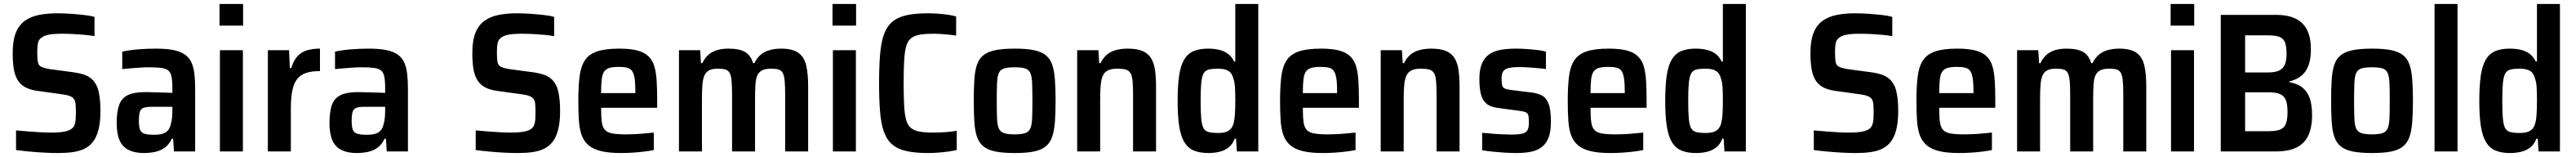

<svg xmlns="http://www.w3.org/2000/svg" viewBox="-20 -763 13004 791"><path d="M274 8Q241 8 203 6Q165 4 128 0.5Q91 -3 61 -7V-106Q94 -103 126 -100.5Q158 -98 186.5 -96.5Q215 -95 237 -95Q280 -95 305.5 -100Q331 -105 344 -116Q353 -124 357 -136Q361 -148 362 -163Q363 -178 363 -194Q363 -221 361.5 -238Q360 -255 353 -264.5Q346 -274 331.5 -279.5Q317 -285 293 -288L163 -306Q127 -312 104 -325.5Q81 -339 67.5 -362.5Q54 -386 49 -419.5Q44 -453 44 -496Q44 -558 59.5 -597Q75 -636 104.5 -657.5Q134 -679 175.5 -687.5Q217 -696 268 -696Q302 -696 337.5 -693.5Q373 -691 404.5 -687.5Q436 -684 457 -678V-581Q434 -585 406.5 -587.5Q379 -590 350.5 -591.5Q322 -593 295 -593Q252 -593 227.5 -588.5Q203 -584 189 -573Q175 -563 171.5 -545.5Q168 -528 168 -500Q168 -468 171 -451Q174 -434 187.5 -427Q201 -420 230 -415L357 -398Q384 -394 405.5 -386.5Q427 -379 443.5 -364.5Q460 -350 471 -324Q476 -312 479.5 -294Q483 -276 485 -254Q487 -232 487 -204Q487 -149 477.5 -111Q468 -73 450 -49.5Q432 -26 406 -13.5Q380 -1 346.5 3.5Q313 8 274 8Z M707 8Q661 8 630 -7Q599 -22 584 -55Q569 -88 569 -143Q569 -202 582 -236Q595 -270 626.5 -284.5Q658 -299 713 -299Q724 -299 739 -298.5Q754 -298 773 -297.5Q792 -297 811.5 -296.5Q831 -296 850 -295V-320Q850 -357 845.5 -378Q841 -399 828.5 -408.5Q816 -418 792 -421Q768 -424 730 -424Q712 -424 688.5 -422.5Q665 -421 641 -419Q617 -417 597 -415V-503Q635 -511 678.5 -514.5Q722 -518 767 -518Q819 -518 854.5 -511Q890 -504 912.5 -488.5Q935 -473 946 -449Q957 -425 961 -392Q965 -359 965 -315V0H858L854 -64H847Q833 -34 811 -18.5Q789 -3 762 2.5Q735 8 707 8ZM758 -84Q778 -84 792.5 -87Q807 -90 818 -97.5Q829 -105 835 -117Q842 -132 846 -153Q850 -174 850 -202V-225H746Q718 -225 704 -219.5Q690 -214 685.5 -198.5Q681 -183 681 -153Q681 -125 686.5 -110Q692 -95 708.5 -89.5Q725 -84 758 -84Z M1088 -634V-743H1207V-634ZM1090 0V-510H1206V0Z M1332 0V-510H1439L1443 -420H1450Q1462 -459 1481.5 -480Q1501 -501 1529.5 -509.5Q1558 -518 1595 -518V-405Q1539 -405 1507 -387.5Q1475 -370 1461.5 -329.5Q1448 -289 1448 -219V0Z M1781 8Q1735 8 1704 -7Q1673 -22 1658 -55Q1643 -88 1643 -143Q1643 -202 1656 -236Q1669 -270 1700.5 -284.5Q1732 -299 1787 -299Q1798 -299 1813 -298.5Q1828 -298 1847 -297.5Q1866 -297 1885.5 -296.5Q1905 -296 1924 -295V-320Q1924 -357 1919.5 -378Q1915 -399 1902.5 -408.5Q1890 -418 1866 -421Q1842 -424 1804 -424Q1786 -424 1762.5 -422.5Q1739 -421 1715 -419Q1691 -417 1671 -415V-503Q1709 -511 1752.5 -514.5Q1796 -518 1841 -518Q1893 -518 1928.5 -511Q1964 -504 1986.5 -488.5Q2009 -473 2020 -449Q2031 -425 2035 -392Q2039 -359 2039 -315V0H1932L1928 -64H1921Q1907 -34 1885 -18.5Q1863 -3 1836 2.5Q1809 8 1781 8ZM1832 -84Q1852 -84 1866.5 -87Q1881 -90 1892 -97.5Q1903 -105 1909 -117Q1916 -132 1920 -153Q1924 -174 1924 -202V-225H1820Q1792 -225 1778 -219.5Q1764 -214 1759.5 -198.5Q1755 -183 1755 -153Q1755 -125 1760.5 -110Q1766 -95 1782.5 -89.5Q1799 -84 1832 -84Z M2594 8Q2561 8 2523 6Q2485 4 2448 0.5Q2411 -3 2381 -7V-106Q2414 -103 2446 -100.5Q2478 -98 2506.5 -96.5Q2535 -95 2557 -95Q2600 -95 2625.5 -100Q2651 -105 2664 -116Q2673 -124 2677 -136Q2681 -148 2682 -163Q2683 -178 2683 -194Q2683 -221 2681.5 -238Q2680 -255 2673 -264.5Q2666 -274 2651.5 -279.5Q2637 -285 2613 -288L2483 -306Q2447 -312 2424 -325.5Q2401 -339 2387.5 -362.5Q2374 -386 2369 -419.5Q2364 -453 2364 -496Q2364 -558 2379.5 -597Q2395 -636 2424.5 -657.5Q2454 -679 2495.5 -687.5Q2537 -696 2588 -696Q2622 -696 2657.5 -693.5Q2693 -691 2724.5 -687.5Q2756 -684 2777 -678V-581Q2754 -585 2726.5 -587.5Q2699 -590 2670.5 -591.5Q2642 -593 2615 -593Q2572 -593 2547.5 -588.5Q2523 -584 2509 -573Q2495 -563 2491.5 -545.5Q2488 -528 2488 -500Q2488 -468 2491 -451Q2494 -434 2507.5 -427Q2521 -420 2550 -415L2677 -398Q2704 -394 2725.5 -386.5Q2747 -379 2763.5 -364.5Q2780 -350 2791 -324Q2796 -312 2799.5 -294Q2803 -276 2805 -254Q2807 -232 2807 -204Q2807 -149 2797.5 -111Q2788 -73 2770 -49.5Q2752 -26 2726 -13.5Q2700 -1 2666.5 3.5Q2633 8 2594 8Z M3114 8Q3054 8 3014.5 -1.5Q2975 -11 2951.5 -30.5Q2928 -50 2916.5 -80.5Q2905 -111 2902 -154.5Q2899 -198 2899 -254Q2899 -325 2905 -375.5Q2911 -426 2931 -457.5Q2951 -489 2992.5 -503.5Q3034 -518 3105 -518Q3162 -518 3197.5 -508.5Q3233 -499 3253.5 -479Q3274 -459 3283 -428Q3292 -397 3294.5 -353.5Q3297 -310 3297 -255V-220H3014Q3014 -175 3017.5 -148.5Q3021 -122 3033.5 -108.5Q3046 -95 3071.5 -90.5Q3097 -86 3140 -86Q3160 -86 3183 -87Q3206 -88 3231.5 -90.5Q3257 -93 3280 -95V-7Q3261 -3 3233 0.5Q3205 4 3174.5 6Q3144 8 3114 8ZM3187 -276V-294Q3187 -339 3183.5 -365Q3180 -391 3171 -404.5Q3162 -418 3145.5 -422Q3129 -426 3103 -426Q3074 -426 3056.5 -421Q3039 -416 3029.5 -402.5Q3020 -389 3017 -362.5Q3014 -336 3014 -294H3205Z M3407 0V-510H3514L3518 -445H3525Q3536 -469 3554 -485.5Q3572 -502 3597.5 -510Q3623 -518 3656 -518Q3713 -518 3741.5 -500.5Q3770 -483 3781 -445H3788Q3799 -469 3817.5 -485.5Q3836 -502 3862.5 -510Q3889 -518 3922 -518Q3980 -518 4009.5 -497Q4039 -476 4049 -434Q4059 -392 4059 -327V0H3943V-283Q3943 -329 3940.5 -356Q3938 -383 3930.5 -396Q3923 -409 3909 -413Q3895 -417 3871 -417Q3844 -417 3827.5 -409Q3811 -401 3803 -384Q3795 -367 3793 -337.5Q3791 -308 3791 -264V0H3675V-283Q3675 -329 3672.5 -356Q3670 -383 3662.5 -396Q3655 -409 3641 -413Q3627 -417 3603 -417Q3576 -417 3560 -409Q3544 -401 3536 -384Q3528 -367 3525.5 -337.5Q3523 -308 3523 -264V0Z M4182 -634V-743H4301V-634ZM4184 0V-510H4300V0Z M4664 8Q4599 8 4554.5 -2Q4510 -12 4482.5 -36Q4455 -60 4441 -100Q4427 -140 4422 -200.5Q4417 -261 4417 -344Q4417 -427 4422 -487.5Q4427 -548 4441 -588Q4455 -628 4482.5 -652Q4510 -676 4554.5 -686Q4599 -696 4664 -696Q4689 -696 4715.5 -694Q4742 -692 4766 -688.5Q4790 -685 4806 -680V-584Q4784 -587 4763.5 -589Q4743 -591 4725 -592Q4707 -593 4692 -593Q4649 -593 4621.5 -588Q4594 -583 4577.5 -569.5Q4561 -556 4553.5 -528.5Q4546 -501 4543.5 -456Q4541 -411 4541 -344Q4541 -277 4543.5 -232Q4546 -187 4553.5 -159.5Q4561 -132 4577.5 -118.5Q4594 -105 4621.5 -100Q4649 -95 4692 -95Q4723 -95 4754.5 -97.5Q4786 -100 4809 -104V-7Q4791 -3 4766 0.5Q4741 4 4714.5 6Q4688 8 4664 8Z M5102 8Q5044 8 5005.5 0.5Q4967 -7 4944.5 -25Q4922 -43 4911.5 -73Q4901 -103 4898 -148Q4895 -193 4895 -255Q4895 -318 4898 -363Q4901 -408 4911.5 -438Q4922 -468 4944.5 -485.5Q4967 -503 5005.5 -510.5Q5044 -518 5102 -518Q5160 -518 5197.5 -510.5Q5235 -503 5257.5 -485.5Q5280 -468 5290.5 -438Q5301 -408 5304.5 -363Q5308 -318 5308 -255Q5308 -193 5304.5 -148Q5301 -103 5290.5 -73Q5280 -43 5257.5 -25Q5235 -7 5197.5 0.5Q5160 8 5102 8ZM5101 -86Q5135 -86 5153.5 -92Q5172 -98 5180 -115Q5188 -132 5189.5 -166Q5191 -200 5191 -255Q5191 -312 5189.5 -345.5Q5188 -379 5180 -396Q5172 -413 5153.5 -418.5Q5135 -424 5101 -424Q5068 -424 5049 -418.5Q5030 -413 5022 -396Q5014 -379 5012.5 -345.5Q5011 -312 5011 -255Q5011 -199 5012.5 -165Q5014 -131 5022 -114.5Q5030 -98 5049 -92Q5068 -86 5101 -86Z M5417 0V-510H5524L5528 -445H5535Q5547 -470 5565 -486Q5583 -502 5610 -510Q5637 -518 5672 -518Q5719 -518 5747 -506Q5775 -494 5790 -469.5Q5805 -445 5810 -408.5Q5815 -372 5815 -323V0H5699V-280Q5699 -327 5696.5 -354Q5694 -381 5686 -394.5Q5678 -408 5662 -412.5Q5646 -417 5619 -417Q5589 -417 5571.5 -408Q5554 -399 5546 -380.5Q5538 -362 5535.5 -333.5Q5533 -305 5533 -264V0Z M6079 8Q6036 8 6006 -4.5Q5976 -17 5958 -46.5Q5940 -76 5932 -126.5Q5924 -177 5924 -254Q5924 -331 5931.5 -382Q5939 -433 5957 -463Q5975 -493 6004.5 -505.5Q6034 -518 6077 -518Q6108 -518 6133.5 -512Q6159 -506 6178 -492Q6197 -478 6209 -453H6215V-743H6331V0H6223L6219 -64H6212Q6201 -35 6180.5 -19.5Q6160 -4 6134 2Q6108 8 6079 8ZM6128 -93Q6161 -93 6179 -103Q6197 -113 6205 -137Q6211 -157 6213 -185.5Q6215 -214 6215 -257Q6215 -295 6213.5 -321.5Q6212 -348 6206 -365Q6199 -394 6180.5 -405.5Q6162 -417 6127 -417Q6098 -417 6080.5 -412.5Q6063 -408 6054.5 -392Q6046 -376 6043 -343.5Q6040 -311 6040 -255Q6040 -199 6043 -166Q6046 -133 6054.5 -117.5Q6063 -102 6081 -97.5Q6099 -93 6128 -93Z M6656 8Q6596 8 6556.5 -1.5Q6517 -11 6493.5 -30.5Q6470 -50 6458.5 -80.5Q6447 -111 6444 -154.5Q6441 -198 6441 -254Q6441 -325 6447 -375.5Q6453 -426 6473 -457.5Q6493 -489 6534.5 -503.5Q6576 -518 6647 -518Q6704 -518 6739.5 -508.5Q6775 -499 6795.5 -479Q6816 -459 6825 -428Q6834 -397 6836.5 -353.5Q6839 -310 6839 -255V-220H6556Q6556 -175 6559.5 -148.5Q6563 -122 6575.5 -108.5Q6588 -95 6613.5 -90.5Q6639 -86 6682 -86Q6702 -86 6725 -87Q6748 -88 6773.5 -90.5Q6799 -93 6822 -95V-7Q6803 -3 6775 0.5Q6747 4 6716.5 6Q6686 8 6656 8ZM6729 -276V-294Q6729 -339 6725.5 -365Q6722 -391 6713 -404.5Q6704 -418 6687.5 -422Q6671 -426 6645 -426Q6616 -426 6598.5 -421Q6581 -416 6571.5 -402.5Q6562 -389 6559 -362.5Q6556 -336 6556 -294H6747Z M6949 0V-510H7056L7060 -445H7067Q7079 -470 7097 -486Q7115 -502 7142 -510Q7169 -518 7204 -518Q7251 -518 7279 -506Q7307 -494 7322 -469.5Q7337 -445 7342 -408.5Q7347 -372 7347 -323V0H7231V-280Q7231 -327 7228.5 -354Q7226 -381 7218 -394.5Q7210 -408 7194 -412.5Q7178 -417 7151 -417Q7121 -417 7103.5 -408Q7086 -399 7078 -380.5Q7070 -362 7067.5 -333.5Q7065 -305 7065 -264V0Z M7632 8Q7605 8 7574 6Q7543 4 7513.5 1Q7484 -2 7461 -6V-94Q7476 -93 7494 -91Q7512 -89 7531.5 -88Q7551 -87 7570.5 -86Q7590 -85 7608 -85Q7647 -85 7666 -90.5Q7685 -96 7691 -109.5Q7697 -123 7697 -146Q7697 -169 7694.5 -180.5Q7692 -192 7681.5 -197Q7671 -202 7647 -205L7541 -219Q7503 -224 7482.5 -241Q7462 -258 7454.5 -289Q7447 -320 7447 -366Q7447 -413 7460 -443Q7473 -473 7497 -489.5Q7521 -506 7555 -512Q7589 -518 7632 -518Q7658 -518 7686.5 -516Q7715 -514 7740.5 -511Q7766 -508 7783 -503V-415Q7763 -418 7739.5 -420Q7716 -422 7692.5 -423.5Q7669 -425 7648 -425Q7615 -425 7595.5 -420.5Q7576 -416 7567.5 -404Q7559 -392 7559 -367Q7559 -346 7561.5 -334.5Q7564 -323 7573.5 -318Q7583 -313 7604 -310L7711 -297Q7741 -293 7762.5 -282Q7784 -271 7796 -241Q7808 -211 7808 -150Q7808 -101 7796.5 -70.5Q7785 -40 7762.5 -22.5Q7740 -5 7707.5 1.5Q7675 8 7632 8Z M8108 8Q8048 8 8008.5 -1.5Q7969 -11 7945.5 -30.5Q7922 -50 7910.5 -80.5Q7899 -111 7896 -154.5Q7893 -198 7893 -254Q7893 -325 7899 -375.5Q7905 -426 7925 -457.5Q7945 -489 7986.5 -503.5Q8028 -518 8099 -518Q8156 -518 8191.5 -508.5Q8227 -499 8247.5 -479Q8268 -459 8277 -428Q8286 -397 8288.5 -353.5Q8291 -310 8291 -255V-220H8008Q8008 -175 8011.5 -148.5Q8015 -122 8027.5 -108.5Q8040 -95 8065.5 -90.5Q8091 -86 8134 -86Q8154 -86 8177 -87Q8200 -88 8225.5 -90.5Q8251 -93 8274 -95V-7Q8255 -3 8227 0.5Q8199 4 8168.5 6Q8138 8 8108 8ZM8181 -276V-294Q8181 -339 8177.5 -365Q8174 -391 8165 -404.5Q8156 -418 8139.5 -422Q8123 -426 8097 -426Q8068 -426 8050.5 -421Q8033 -416 8023.5 -402.5Q8014 -389 8011 -362.5Q8008 -336 8008 -294H8199Z M8540 8Q8497 8 8467 -4.5Q8437 -17 8419 -46.5Q8401 -76 8393 -126.5Q8385 -177 8385 -254Q8385 -331 8392.5 -382Q8400 -433 8418 -463Q8436 -493 8465.5 -505.5Q8495 -518 8538 -518Q8569 -518 8594.5 -512Q8620 -506 8639 -492Q8658 -478 8670 -453H8676V-743H8792V0H8684L8680 -64H8673Q8662 -35 8641.5 -19.5Q8621 -4 8595 2Q8569 8 8540 8ZM8589 -93Q8622 -93 8640 -103Q8658 -113 8666 -137Q8672 -157 8674 -185.5Q8676 -214 8676 -257Q8676 -295 8674.5 -321.5Q8673 -348 8667 -365Q8660 -394 8641.5 -405.5Q8623 -417 8588 -417Q8559 -417 8541.5 -412.5Q8524 -408 8515.5 -392Q8507 -376 8504 -343.5Q8501 -311 8501 -255Q8501 -199 8504 -166Q8507 -133 8515.5 -117.5Q8524 -102 8542 -97.5Q8560 -93 8589 -93Z M9348 8Q9315 8 9277 6Q9239 4 9202 0.5Q9165 -3 9135 -7V-106Q9168 -103 9200 -100.5Q9232 -98 9260.5 -96.5Q9289 -95 9311 -95Q9354 -95 9379.5 -100Q9405 -105 9418 -116Q9427 -124 9431 -136Q9435 -148 9436 -163Q9437 -178 9437 -194Q9437 -221 9435.5 -238Q9434 -255 9427 -264.5Q9420 -274 9405.5 -279.5Q9391 -285 9367 -288L9237 -306Q9201 -312 9178 -325.5Q9155 -339 9141.5 -362.5Q9128 -386 9123 -419.5Q9118 -453 9118 -496Q9118 -558 9133.5 -597Q9149 -636 9178.5 -657.5Q9208 -679 9249.5 -687.5Q9291 -696 9342 -696Q9376 -696 9411.5 -693.5Q9447 -691 9478.5 -687.5Q9510 -684 9531 -678V-581Q9508 -585 9480.5 -587.5Q9453 -590 9424.5 -591.5Q9396 -593 9369 -593Q9326 -593 9301.5 -588.5Q9277 -584 9263 -573Q9249 -563 9245.5 -545.5Q9242 -528 9242 -500Q9242 -468 9245 -451Q9248 -434 9261.5 -427Q9275 -420 9304 -415L9431 -398Q9458 -394 9479.5 -386.5Q9501 -379 9517.5 -364.5Q9534 -350 9545 -324Q9550 -312 9553.5 -294Q9557 -276 9559 -254Q9561 -232 9561 -204Q9561 -149 9551.5 -111Q9542 -73 9524 -49.5Q9506 -26 9480 -13.5Q9454 -1 9420.5 3.5Q9387 8 9348 8Z M9868 8Q9808 8 9768.5 -1.5Q9729 -11 9705.5 -30.5Q9682 -50 9670.5 -80.5Q9659 -111 9656 -154.5Q9653 -198 9653 -254Q9653 -325 9659 -375.5Q9665 -426 9685 -457.5Q9705 -489 9746.5 -503.5Q9788 -518 9859 -518Q9916 -518 9951.5 -508.5Q9987 -499 10007.5 -479Q10028 -459 10037 -428Q10046 -397 10048.5 -353.5Q10051 -310 10051 -255V-220H9768Q9768 -175 9771.5 -148.5Q9775 -122 9787.5 -108.5Q9800 -95 9825.5 -90.5Q9851 -86 9894 -86Q9914 -86 9937 -87Q9960 -88 9985.5 -90.5Q10011 -93 10034 -95V-7Q10015 -3 9987 0.5Q9959 4 9928.5 6Q9898 8 9868 8ZM9941 -276V-294Q9941 -339 9937.5 -365Q9934 -391 9925 -404.5Q9916 -418 9899.5 -422Q9883 -426 9857 -426Q9828 -426 9810.5 -421Q9793 -416 9783.5 -402.5Q9774 -389 9771 -362.5Q9768 -336 9768 -294H9959Z M10161 0V-510H10268L10272 -445H10279Q10290 -469 10308 -485.5Q10326 -502 10351.5 -510Q10377 -518 10410 -518Q10467 -518 10495.5 -500.5Q10524 -483 10535 -445H10542Q10553 -469 10571.5 -485.5Q10590 -502 10616.5 -510Q10643 -518 10676 -518Q10734 -518 10763.5 -497Q10793 -476 10803 -434Q10813 -392 10813 -327V0H10697V-283Q10697 -329 10694.5 -356Q10692 -383 10684.5 -396Q10677 -409 10663 -413Q10649 -417 10625 -417Q10598 -417 10581.5 -409Q10565 -401 10557 -384Q10549 -367 10547 -337.5Q10545 -308 10545 -264V0H10429V-283Q10429 -329 10426.5 -356Q10424 -383 10416.5 -396Q10409 -409 10395 -413Q10381 -417 10357 -417Q10330 -417 10314 -409Q10298 -401 10290 -384Q10282 -367 10279.5 -337.5Q10277 -308 10277 -264V0Z M10936 -634V-743H11055V-634ZM10938 0V-510H11054V0Z M11189 0V-688H11468Q11529 -688 11568 -668.5Q11607 -649 11625.5 -610.5Q11644 -572 11644 -515Q11644 -468 11632.5 -435Q11621 -402 11597 -382Q11573 -362 11536 -353V-349Q11579 -341 11603.5 -320Q11628 -299 11639 -265.5Q11650 -232 11650 -182Q11650 -140 11640.5 -106Q11631 -72 11610 -48.5Q11589 -25 11554 -12.5Q11519 0 11467 0ZM11312 -102H11430Q11469 -102 11489.5 -110.5Q11510 -119 11518 -140.5Q11526 -162 11526 -200Q11526 -237 11517.5 -258.5Q11509 -280 11488.5 -289Q11468 -298 11430 -298H11312ZM11312 -398H11427Q11462 -398 11482.5 -407Q11503 -416 11512 -436.5Q11521 -457 11521 -491Q11521 -528 11513.5 -548.5Q11506 -569 11486 -577Q11466 -585 11427 -585H11312Z M11953 8Q11895 8 11856.5 0.5Q11818 -7 11795.5 -25Q11773 -43 11762.5 -73Q11752 -103 11749 -148Q11746 -193 11746 -255Q11746 -318 11749 -363Q11752 -408 11762.5 -438Q11773 -468 11795.5 -485.5Q11818 -503 11856.5 -510.5Q11895 -518 11953 -518Q12011 -518 12048.5 -510.5Q12086 -503 12108.5 -485.5Q12131 -468 12141.5 -438Q12152 -408 12155.5 -363Q12159 -318 12159 -255Q12159 -193 12155.5 -148Q12152 -103 12141.5 -73Q12131 -43 12108.5 -25Q12086 -7 12048.5 0.5Q12011 8 11953 8ZM11952 -86Q11986 -86 12004.5 -92Q12023 -98 12031 -115Q12039 -132 12040.5 -166Q12042 -200 12042 -255Q12042 -312 12040.5 -345.5Q12039 -379 12031 -396Q12023 -413 12004.5 -418.5Q11986 -424 11952 -424Q11919 -424 11900 -418.5Q11881 -413 11873 -396Q11865 -379 11863.5 -345.5Q11862 -312 11862 -255Q11862 -199 11863.5 -165Q11865 -131 11873 -114.5Q11881 -98 11900 -92Q11919 -86 11952 -86Z M12268 0V-743H12384V0Z M12649 8Q12606 8 12576 -4.5Q12546 -17 12528 -46.5Q12510 -76 12502 -126.5Q12494 -177 12494 -254Q12494 -331 12501.5 -382Q12509 -433 12527 -463Q12545 -493 12574.5 -505.5Q12604 -518 12647 -518Q12678 -518 12703.5 -512Q12729 -506 12748 -492Q12767 -478 12779 -453H12785V-743H12901V0H12793L12789 -64H12782Q12771 -35 12750.5 -19.5Q12730 -4 12704 2Q12678 8 12649 8ZM12698 -93Q12731 -93 12749 -103Q12767 -113 12775 -137Q12781 -157 12783 -185.5Q12785 -214 12785 -257Q12785 -295 12783.5 -321.5Q12782 -348 12776 -365Q12769 -394 12750.5 -405.5Q12732 -417 12697 -417Q12668 -417 12650.5 -412.5Q12633 -408 12624.5 -392Q12616 -376 12613 -343.5Q12610 -311 12610 -255Q12610 -199 12613 -166Q12616 -133 12624.5 -117.5Q12633 -102 12651 -97.5Q12669 -93 12698 -93Z"/></svg>

Font: Saira SemiCondensed SemiBold
Style: Regular
Weight: 600
Width: 4
Designer: Hector Gatti with collaboration of the Omnibus-Type team
Foundry: Omnibus-Type
Version: Version 1.101